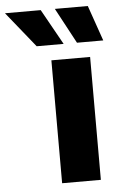

<svg xmlns="http://www.w3.org/2000/svg" viewBox="-184 -800 525 839"><g transform="rotate(-5 78.5 -381.0)"><path d="M54.2 0V-539.1H224.1V0ZM172.4 -606 88.9 -761.7H233.4L287.6 -606ZM-4.4 -606 -129.9 -761.7H26.9L113.8 -606Z"/></g></svg>

Font: Inter 18pt ExtraBold
Style: Regular
Weight: 800
Designer: Rasmus Andersson
Foundry: rsms
Version: Version 4.001;git-66647c0bb